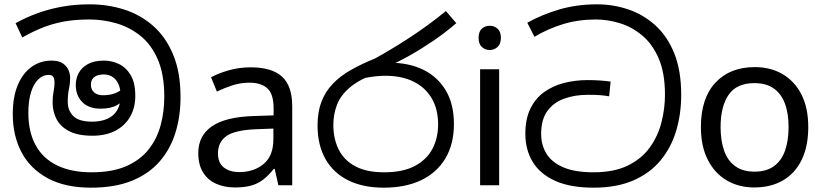

<svg xmlns="http://www.w3.org/2000/svg" viewBox="-20 -856 3808 887"><path d="M400 11Q281 11 200.5 -32.5Q120 -76 79.5 -152.5Q39 -229 39 -329Q39 -409 62.5 -464Q86 -519 126.5 -547.5Q167 -576 218 -576Q252 -576 270.5 -563Q289 -550 296.5 -532Q304 -514 304 -498Q304 -470 298.5 -445Q293 -420 293 -385Q293 -346 318.5 -320Q344 -294 406 -294Q445 -294 474.5 -306.5Q504 -319 520.5 -345.5Q537 -372 537 -414Q537 -460 516 -486Q495 -512 459 -512Q431 -512 415.5 -500Q400 -488 400 -464Q400 -442 415 -429Q430 -416 456 -416Q488 -416 511 -425Q534 -434 561 -455L574 -410Q550 -388 521.5 -371Q493 -354 445 -354Q390 -354 360 -384.5Q330 -415 330 -464Q330 -493 343.5 -518.5Q357 -544 386 -560Q415 -576 461 -576Q496 -576 529 -560.5Q562 -545 583.5 -509.5Q605 -474 605 -413Q605 -357 580.5 -315.5Q556 -274 512 -251.5Q468 -229 407 -229Q339 -229 298.5 -250.5Q258 -272 240.5 -307Q223 -342 223 -382Q223 -411 227.5 -433.5Q232 -456 232 -475Q232 -489 227 -499.5Q222 -510 204 -510Q178 -510 156.5 -489Q135 -468 123 -429Q111 -390 111 -335Q111 -246 145 -184.5Q179 -123 244.5 -91.5Q310 -60 402 -60Q498 -60 562.5 -88Q627 -116 666 -165Q705 -214 722 -277Q739 -340 739 -409Q739 -513 708.5 -582.5Q678 -652 627 -692Q576 -732 515 -749Q454 -766 394 -766Q326 -766 273 -756Q220 -746 174.5 -727.5Q129 -709 83 -683L52 -749Q99 -775 152 -794.5Q205 -814 265.5 -825Q326 -836 394 -836Q478 -836 553.5 -812Q629 -788 687.5 -736.5Q746 -685 780 -603.5Q814 -522 814 -407Q814 -319 790.5 -243Q767 -167 717.5 -110Q668 -53 589.5 -21Q511 11 400 11Z M1138 -545Q1236 -545 1283 -502Q1330 -459 1330 -365V0H1266L1249 -76H1245Q1222 -47 1197.5 -27.5Q1173 -8 1141.5 1Q1110 10 1065 10Q1017 10 978.5 -7Q940 -24 918 -59.5Q896 -95 896 -149Q896 -229 959 -272.5Q1022 -316 1153 -320L1244 -323V-355Q1244 -422 1215 -448Q1186 -474 1133 -474Q1091 -474 1053 -461.5Q1015 -449 982 -433L955 -499Q990 -518 1038 -531.5Q1086 -545 1138 -545ZM1164 -259Q1064 -255 1025.5 -227Q987 -199 987 -148Q987 -103 1014.5 -82Q1042 -61 1085 -61Q1153 -61 1198 -98.5Q1243 -136 1243 -214V-262Z M1753 11Q1657 11 1588.5 -23Q1520 -57 1483.5 -121.5Q1447 -186 1447 -277Q1447 -339 1465 -386Q1483 -433 1517.5 -469Q1552 -505 1601.5 -533Q1651 -561 1713 -586Q1789 -628 1873.5 -683Q1958 -738 2040 -805L2088 -749Q2037 -705 1981 -667Q1925 -629 1871.5 -599Q1818 -569 1773 -550L1731 -521Q1646 -493 1600 -455Q1554 -417 1537 -372.5Q1520 -328 1520 -279Q1520 -215 1544.5 -165.5Q1569 -116 1621 -88Q1673 -60 1754 -60Q1841 -60 1896 -89Q1951 -118 1977.5 -168Q2004 -218 2004 -281Q2004 -352 1974 -402.5Q1944 -453 1889.5 -479.5Q1835 -506 1760 -506Q1740 -506 1716.5 -503.5Q1693 -501 1669.5 -496.5Q1646 -492 1625 -485L1700 -555Q1717 -562 1737 -564Q1757 -566 1784 -566Q1869 -566 1935 -534Q2001 -502 2039 -439Q2077 -376 2077 -283Q2077 -190 2037.5 -124Q1998 -58 1925.5 -23.5Q1853 11 1753 11Z M2286 -536V0H2198V-536ZM2243 -737Q2263 -737 2278.5 -723.5Q2294 -710 2294 -681Q2294 -653 2278.5 -639Q2263 -625 2243 -625Q2221 -625 2206 -639Q2191 -653 2191 -681Q2191 -710 2206 -723.5Q2221 -737 2243 -737Z M2722 11Q2615 11 2545 -20.5Q2475 -52 2441 -108Q2407 -164 2407 -238Q2407 -306 2430 -353.5Q2453 -401 2493 -430Q2533 -459 2585 -472.5Q2637 -486 2694 -486Q2726 -486 2754 -484Q2782 -482 2801 -479L2794 -411Q2771 -415 2750.5 -416.5Q2730 -418 2695 -418Q2636 -418 2587 -400.5Q2538 -383 2509 -343.5Q2480 -304 2480 -238Q2480 -186 2504.5 -146Q2529 -106 2582.5 -83Q2636 -60 2722 -60Q2817 -60 2881 -91.5Q2945 -123 2982.5 -175.5Q3020 -228 3036 -291.5Q3052 -355 3052 -418Q3052 -519 3023 -586Q2994 -653 2946.5 -692.5Q2899 -732 2843 -749Q2787 -766 2733 -766Q2651 -766 2581 -744.5Q2511 -723 2449 -686L2416 -751Q2482 -788 2563 -812Q2644 -836 2738 -836Q2813 -836 2882.5 -812.5Q2952 -789 3007.5 -739Q3063 -689 3095 -609.5Q3127 -530 3127 -418Q3127 -330 3104 -252.5Q3081 -175 3032 -115.5Q2983 -56 2906 -22.5Q2829 11 2722 11Z M3714 -269Q3714 -180 3683.5 -117.5Q3653 -55 3597 -22.5Q3541 10 3464 10Q3393 10 3337.5 -22.5Q3282 -55 3250 -117.5Q3218 -180 3218 -269Q3218 -402 3285 -474Q3352 -546 3467 -546Q3540 -546 3595.5 -513.5Q3651 -481 3682.5 -419.5Q3714 -358 3714 -269ZM3309 -269Q3309 -206 3325.5 -159.5Q3342 -113 3377 -88Q3412 -63 3466 -63Q3520 -63 3555 -88Q3590 -113 3606.5 -159.5Q3623 -206 3623 -269Q3623 -333 3606 -378Q3589 -423 3554.5 -447.5Q3520 -472 3465 -472Q3383 -472 3346 -418Q3309 -364 3309 -269Z"/></svg>

Font: lsinhala15
Style: Book
Weight: 400
Designer: Jelle Bosma - Monotype Design Team
Foundry: Monotype Imaging Inc.
Version: Version 2.003